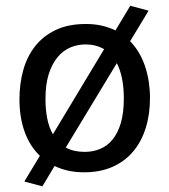

<svg xmlns="http://www.w3.org/2000/svg" viewBox="-20 -592 591 670"><path d="M503.4 -250Q503.4 -192.9 488.5 -145.3Q473.6 -97.7 444.6 -63.2Q415.5 -28.8 372.6 -9.8Q329.6 9.3 273.4 9.3Q244.1 9.3 218.5 3.7Q192.9 -2 170.4 -12.7L127.9 58.1L64.9 41.5L119.1 -48.3Q84 -82 65.9 -132.3Q47.9 -182.6 47.9 -245.6Q47.9 -299.3 61 -346.9Q74.2 -394.5 102.3 -430.4Q130.4 -466.3 174.3 -487.3Q218.3 -508.3 279.3 -508.3Q310.1 -508.3 335.4 -502.4Q360.8 -496.6 382.8 -485.8L434.6 -571.8L498.5 -554.7L434.1 -448.2Q452.1 -429.7 465.3 -407Q478.5 -384.3 486.8 -358.9Q495.1 -333.5 499.3 -305.9Q503.4 -278.3 503.4 -250ZM138.7 -246.1Q138.7 -209.5 144.8 -178.5Q150.9 -147.5 164.6 -123.5L343.3 -420.4Q314.5 -437 278.3 -437Q251 -437 225.8 -426.5Q200.7 -416 181.2 -392.8Q161.6 -369.6 150.1 -333.5Q138.7 -297.4 138.7 -246.1ZM275.4 -62Q304.7 -62 329.8 -72.5Q355 -83 373.3 -105.7Q391.6 -128.4 401.9 -163.6Q412.1 -198.7 412.1 -248Q412.1 -324.2 387.7 -371.6L209.5 -77.1Q237.3 -62 275.4 -62Z"/></svg>

Font: Shanti
Style: Regular
Weight: 400
Designer: vernon adams
Foundry: vernon adams
Version: Version 1.000